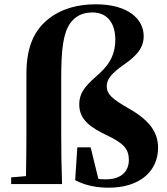

<svg xmlns="http://www.w3.org/2000/svg" viewBox="-20 -857 778 894"><path d="M100 0H269C266 -79 265 -159 265 -238V-493C265 -625 274 -702 307 -749C332 -783 365 -799 411 -799C482 -799 517 -746 517 -672C517 -606 491 -559 445 -517C387 -465 349 -433 349 -370C349 -299 403 -262 482 -225C554 -190 580 -164 580 -112C580 -61 546 -22 474 -22C460 -22 449 -22 438 -24L402 -171H340L330 -18C377 7 432 17 486 17C630 17 716 -59 716 -169C716 -241 676 -297 581 -351C499 -398 477 -419 477 -457C477 -489 502 -517 554 -554C619 -598 649 -636 649 -689C649 -767 578 -837 426 -837C342 -837 265 -817 202 -766C144 -718 103 -646 103 -514V-238C103 -171 102 -104 101 -37L32 -31V0Z"/></svg>

Font: Noto Serif CJK HK Black
Style: Regular
Weight: 900
Designer: Ryoko NISHIZUKA 西塚涼子 (kana & ideographs); Frank Grießhammer (Latin, Greek & Cyrillic); Wenlong ZHANG 张文龙 (bopomofo); San
Foundry: Adobe
Version: Version 2.001;hotconv 1.1.0;makeotfexe 2.6.0